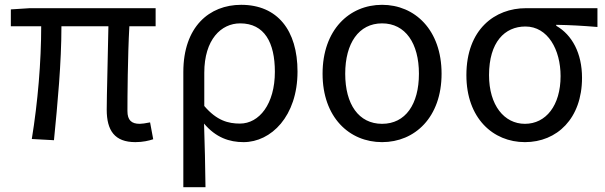

<svg xmlns="http://www.w3.org/2000/svg" viewBox="-20 -577 2513 797"><path d="M542 13C573 13 598 7 616 1L603 -69C583 -65 569 -63 560 -63C526 -63 509 -78 509 -116C509 -169 510 -344 517 -468H626V-543H103L25 -538V-468H151C151 -321 137 -153 112 0L204 5C219 -147 235 -315 235 -468H430C428 -348 423 -179 423 -122C423 -35 456 13 542 13Z M741 200H833C832 103 830 34 827 -64C876 -6 932 13 991 13C1105 13 1215 -94 1215 -280C1215 -451 1132 -557 981 -557C849 -557 741 -466 741 -278ZM976 -64C928 -64 880 -76 828 -137V-275C828 -413 898 -480 977 -480C1078 -480 1121 -400 1121 -279C1121 -145 1056 -64 976 -64Z M1566 13C1702 13 1813 -90 1813 -271C1813 -453 1702 -557 1566 -557C1430 -557 1319 -453 1319 -271C1319 -90 1430 13 1566 13ZM1566 -63C1469 -63 1413 -144 1413 -271C1413 -397 1469 -480 1566 -480C1663 -480 1719 -397 1719 -271C1719 -144 1663 -63 1566 -63Z M2159 13C2292 13 2396 -85 2396 -254C2396 -356 2355 -432 2289 -470V-474C2349 -473 2399 -470 2460 -465V-543H2163C2035 -543 1916 -456 1916 -265C1916 -86 2027 13 2159 13ZM2159 -63C2073 -63 2010 -140 2010 -265C2010 -402 2075 -467 2161 -467C2254 -467 2307 -371 2307 -261C2307 -139 2246 -63 2159 -63Z"/></svg>

Font: Noto Sans HK
Style: Regular
Weight: 400
Designer: Ryoko NISHIZUKA 西塚涼子 (kana, bopomofo & ideographs); Paul D. Hunt (Latin, Greek & Cyrillic); Sandoll Communications 산돌커뮤니
Foundry: Adobe
Version: Version 2.004;hotconv 1.0.118;makeotfexe 2.5.65603